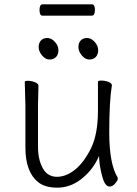

<svg xmlns="http://www.w3.org/2000/svg" viewBox="-20 -851 630 884"><path d="M157 -456 155 -368V-175Q155 -116 177 -76.5Q199 -37 242 -37Q285 -37 327 -71Q368 -105 399.5 -169.5Q431 -234 431 -342V-475Q431 -480 447 -480Q463 -480 479 -474Q495 -468 495 -459V-457Q483 -385 483 -240.5Q483 -96 522 -33V-26Q522 -20 510 -6Q498 8 485 8Q464 8 452 -34Q440 -76 437 -114L436 -133L428 -116Q401 -62 351.5 -24.5Q302 13 244 13Q186 13 155 -13Q97 -60 97 -171V-368L94 -474Q94 -479 109 -479Q124 -479 140.5 -472.5Q157 -466 157 -456ZM208 -577Q189 -577 173.5 -596Q158 -615 158 -634Q158 -653 168.5 -664.5Q179 -676 198 -676Q217 -676 233 -658Q249 -640 249 -620Q249 -600 238 -588.5Q227 -577 208 -577ZM391 -577Q372 -577 356.5 -596Q341 -615 341 -634Q341 -653 351.5 -664.5Q362 -676 381 -676Q400 -676 416 -658Q432 -640 432 -620Q432 -600 421 -588.5Q410 -577 391 -577ZM403 -779H175Q162 -779 162 -805Q162 -831 176 -831H404Q417 -831 417 -805Q417 -779 403 -779Z"/></svg>

Font: LXGW WenKai Lite Light
Style: Regular
Weight: 300
Designer: LXGW / Fontworks Inc.
Foundry: LXGW / Fontworks Inc.
Version: Version 1.511; March 25, 2025